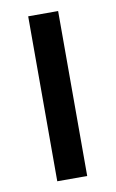

<svg xmlns="http://www.w3.org/2000/svg" viewBox="-68 -580 373 619"><g transform="rotate(-10 118.0 -270.0)"><path d="M167 0H69V-540H167Z"/></g></svg>

Font: Noto Sans Myanmar Condensed Medium
Style: Regular
Weight: 500
Width: 3
Designer: Monotype Design Team
Foundry: Monotype Imaging Inc.
Version: Version 2.107; ttfautohint (v1.8.4.7-5d5b)